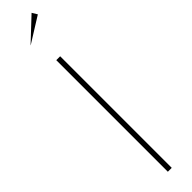

<svg xmlns="http://www.w3.org/2000/svg" viewBox="-310 -838 803 803"><g transform="rotate(-45 91.5 -436.5)"><path d="M80 0V-660H103V0ZM49 -780H48L147 -873L161 -850Z"/></g></svg>

Font: Panamera Thin
Style: Regular
Weight: 100
Designer: Bastien Sozeau
Foundry: NBR — Bastien Sozeau
Version: Version 3.003;gftools[0.9.33]